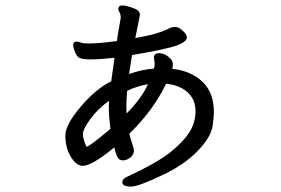

<svg xmlns="http://www.w3.org/2000/svg" viewBox="-20 -598 1040 711"><path d="M301 -55Q311 -55 389 -121Q383 -169 383 -193Q383 -217 384 -225Q341 -194 314 -156.5Q287 -119 287 -102Q287 -83 300 -55ZM449 -178Q503 -232 528 -286Q493 -281 451 -262Q448 -232 448 -208Q448 -183 449 -178ZM466 93Q433 93 433 77Q433 63 454 55Q565 3 612.5 -35.5Q660 -74 682 -109.5Q704 -145 704 -186Q704 -243 654 -271Q631 -284 595 -288Q547 -188 459 -103Q462 -88 469 -67.5Q476 -47 476 -42Q476 -17 447 -6Q440 -4 435 -4Q420 -4 413.5 -19.5Q407 -35 403 -52Q321 16 286 16Q269 16 253 -2Q222 -40 222 -96Q222 -136 278.5 -202.5Q335 -269 392 -297L404 -384Q349 -378 315 -378Q289 -378 277 -382.5Q265 -387 258 -404.5Q251 -422 251 -431Q251 -444 263 -444Q270 -444 279.5 -440.5Q289 -437 308 -437Q345 -437 413 -446Q417 -476 421.5 -499.5Q426 -523 427 -531Q427 -546 422.5 -552.5Q418 -559 418 -564Q418 -578 434 -578Q445 -578 471.5 -569Q498 -560 498 -544Q498 -539 493.5 -519Q489 -499 481 -457Q543 -468 573 -479Q603 -490 609 -494Q615 -498 630 -498Q645 -498 666 -475Q672 -466 672 -460Q672 -444 637.5 -430.5Q603 -417 469 -394L458 -324Q507 -341 550 -344Q553 -352 553 -364L550 -384Q550 -401 569 -401Q593 -401 614 -378Q620 -369 620 -359Q620 -349 618 -343Q686 -336 729 -296Q772 -256 772 -183Q772 -165 767.5 -133Q763 -101 734 -64Q682 2 587.5 47.5Q493 93 466 93Z"/></svg>

Font: LXGW WenKai Lite Medium
Style: Regular
Weight: 500
Designer: LXGW / Fontworks Inc.
Foundry: LXGW / Fontworks Inc.
Version: Version 1.511; March 25, 2025